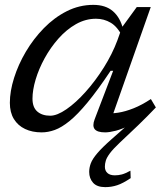

<svg xmlns="http://www.w3.org/2000/svg" viewBox="-20 -534 683 789"><path d="M620.5 -92.5Q603 -74 585 -56Q567 -38 548 -19.5L472.5 52Q444.5 78.5 431.5 96Q418.5 113.5 414.8 126.2Q411 139 411 151Q411 167.5 421.5 177Q432 186.5 452 186.5Q466.5 186.5 480.8 182.8Q495 179 516 167.5L517 198Q485 219.5 461.5 227.2Q438 235 412.5 235Q378.5 235 362.5 217Q346.5 199 346.5 172.5Q346.5 155 353.2 137Q360 119 380 95.5Q400 72 438.5 38L514.5 -29L518.5 -22Q482.5 -3.5 456 3.2Q429.5 10 412 10Q380 10 369.2 -3.2Q358.5 -16.5 369 -44L445 -243H434.5Q381.5 -163.5 340.2 -113.5Q299 -63.5 266 -36.8Q233 -10 205.2 0Q177.5 10 151 10Q112.5 10 83 -4Q53.5 -18 37 -45Q20.5 -72 20.5 -111.5Q20.5 -159 37.8 -213.8Q55 -268.5 86.2 -321.5Q117.5 -374.5 160.2 -418.2Q203 -462 254.5 -488Q306 -514 363.5 -514Q414 -514 444 -488Q474 -462 486 -414L483 -383.5Q463 -424 435.2 -440.5Q407.5 -457 374.5 -457Q331.5 -457 292.2 -434.8Q253 -412.5 220.2 -375.5Q187.5 -338.5 163.5 -294.8Q139.5 -251 126.5 -207.5Q113.5 -164 113.5 -128.5Q113.5 -93 133.2 -75.8Q153 -58.5 186.5 -58.5Q214.5 -58.5 253.2 -85.2Q292 -112 332 -156.8Q372 -201.5 406.8 -256.8Q441.5 -312 462.5 -368.5L481.5 -422L542 -505H599.5L435 -38L414 -69Q437 -66.5 466 -71Q495 -75.5 529 -89Q563 -102.5 600 -127Z"/></svg>

Font: Newsreader 7pt
Style: Italic
Weight: 400
Italic angle: -17°
Designer: Hugues Gentile
Foundry: Production Type
Version: Version 1.003